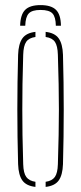

<svg xmlns="http://www.w3.org/2000/svg" viewBox="-20 -729 318 753"><path d="M51 -85Q45 -299.5 51 -514Q52.5 -557 67.8 -578.5Q83 -600 119 -604V-584Q93.5 -580.5 82.8 -565Q72 -549.5 71 -514Q69 -450.5 68.2 -399Q67.5 -347.5 67.5 -299.5Q67.5 -251.5 68.2 -200Q69 -148.5 71 -85Q72 -50 83.2 -34.8Q94.5 -19.5 119 -16V4Q83 0 67.8 -21.2Q52.5 -42.5 51 -85ZM159 4V-16Q184 -19.5 195 -34.8Q206 -50 207 -85Q209 -148.5 210 -200Q211 -251.5 211 -299.5Q211 -347.5 210 -399Q209 -450.5 207 -514Q206 -549.5 195.2 -565Q184.5 -580.5 159 -584V-604Q195 -600 210.2 -578.5Q225.5 -557 227 -514Q233 -299.5 227 -85Q225.5 -42.5 210.2 -21.2Q195 0 159 4ZM139 -709Q97 -709 78.5 -690.2Q60 -671.5 59 -628H79Q80 -662.5 92.8 -676.2Q105.5 -690 139 -690Q173 -690 185.8 -676.2Q198.5 -662.5 199 -628H219Q218.5 -671.5 199.8 -690.2Q181 -709 139 -709Z"/></svg>

Font: Big Shoulders Stencil Display Thin
Style: Regular
Weight: 100
Designer: Patric King
Foundry: XO Type Co
Version: Version 1.000